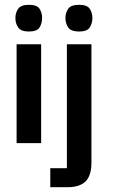

<svg xmlns="http://www.w3.org/2000/svg" viewBox="-20 -595 483 798"><path d="M49 0V-411H151V0ZM100 -464Q67 -464 55.5 -481Q44 -498 44 -520Q44 -542 55.5 -558.5Q67 -575 100 -575Q134 -575 144.5 -558.5Q155 -542 155 -520Q155 -498 144.5 -481Q134 -464 100 -464ZM309 -464Q275 -464 263.5 -481Q252 -498 252 -520Q252 -542 263.5 -558.5Q275 -575 309 -575Q342 -575 353 -558.5Q364 -542 364 -520Q364 -498 353 -481Q342 -464 309 -464ZM258 -411H360V81Q360 135 335.5 159Q311 183 262 183H189V104H258Z"/></svg>

Font: Darker Grotesque
Style: Bold
Weight: 700
Designer: Gabriel Lam
Foundry: TypeRant
Version: Version 1.000;gftools[0.9.28]